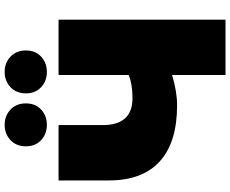

<svg xmlns="http://www.w3.org/2000/svg" viewBox="-100 -866 966 805"><g transform="rotate(-90 382.5 -463.0)"><path d="M703 0H471V-224Q401 -203 344 -203Q189 -203 109 -275.5Q29 -348 29 -489V-700H261V-515Q261 -390 374 -390Q433 -390 471 -406V-700H703ZM484 -749Q446 -749 420 -773Q394 -797 394 -837Q394 -877 420 -901.5Q446 -926 484 -926Q522 -926 548 -901.5Q574 -877 574 -837Q574 -797 548 -773Q522 -749 484 -749ZM262 -749Q224 -749 198 -773Q172 -797 172 -837Q172 -877 198 -901.5Q224 -926 262 -926Q300 -926 326 -901.5Q352 -877 352 -837Q352 -797 326 -773Q300 -749 262 -749Z"/></g></svg>

Font: Montserrat-Alt1 Black
Style: Regular
Weight: 900
Designer: Differentunic
Foundry: Differentunic
Version: Version 7.222